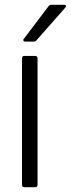

<svg xmlns="http://www.w3.org/2000/svg" viewBox="-20 -783 296 803"><path d="M82 0Q72 0 72 -10V-539Q72 -549 82 -549H127Q137 -549 137 -539V-10Q137 0 127 0ZM133 -615Q129 -609 121 -609H86Q80 -609 78 -613Q76 -617 80 -621L183 -757Q187 -763 196 -763H248Q254 -763 255.5 -759Q257 -755 253 -751Z"/></svg>

Font: Open Sauce Two Light
Style: Regular
Weight: 300
Designer: Alfredo Marco Pradil
Foundry: Creative Sauce Fz LLC
Version: Version 1.477